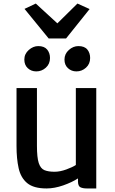

<svg xmlns="http://www.w3.org/2000/svg" viewBox="-20 -1053 648 1081"><path d="M242 8Q169.5 8 133.2 -22Q97 -52 85 -105.8Q73 -159.5 73 -231V-557H188V-232Q188 -166 198.2 -135Q208.5 -104 230.2 -95Q252 -86 287 -86Q318 -86 353.5 -99Q389 -112 407 -124V-557H522V8H469Q446 8 432.5 1.2Q419 -5.5 419 -33V-48.5Q385 -26.5 335.8 -9.2Q286.5 8 242 8ZM184 -651Q156 -651 136.5 -669Q117 -687 117 -717.5Q117 -749.5 141.8 -771.5Q166.5 -793.5 195.5 -793.5Q229.5 -793.5 245.5 -774Q261.5 -754.5 261.5 -726.5Q261.5 -693 238.2 -672Q215 -651 184 -651ZM410 -651Q382.5 -651 362.8 -669Q343 -687 343 -717.5Q343 -749.5 367.5 -771.5Q392 -793.5 421.5 -793.5Q456 -793.5 471.8 -774Q487.5 -754.5 487.5 -726.5Q487.5 -693 464.2 -672Q441 -651 410 -651ZM118 -1003 181.5 -1033 303 -921.5 416 -1033 484.5 -1002 352 -836.5H254Z"/></svg>

Font: Merriweather Sans
Style: Regular
Weight: 400
Designer: Eben Sorkin
Foundry: Eben Sorkin
Version: Version 1.008; ttfautohint (v1.7.19-72a1) -l 8 -r 50 -G 200 